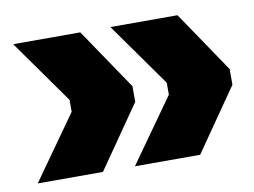

<svg xmlns="http://www.w3.org/2000/svg" viewBox="-57 -562 799 603"><g transform="rotate(-10 343.0 -261.0)"><path d="M674 -288V-238L536 -39H328L472 -242V-280L328 -483H542ZM364 -288V-238L226 -39H18L162 -242V-280L18 -483H232Z"/></g></svg>

Font: Sora-SIA ExtraBold
Style: Regular
Weight: 800
Designer: Jonathan Barnbrook, Julián Moncada
Foundry: Barnbrook Fonts
Version: Version 2.000